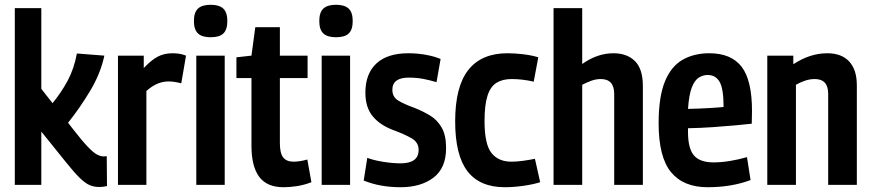

<svg xmlns="http://www.w3.org/2000/svg" viewBox="-20 -774 3648 804"><path d="M395 9Q374 9 356 1.5Q338 -6 315 -28Q292 -50 256 -95L153 -223V0H42V-740H153V-402L200 -342Q237 -387 263.5 -436.5Q290 -486 302 -550L417 -541Q401 -466 357.5 -393.5Q314 -321 265 -260L286 -233Q324 -184 347.5 -159.5Q371 -135 386 -127Q401 -119 415 -119Q417 -119 420 -119.5Q423 -120 427 -120L428 5Q413 9 395 9Z M582 -541V-489Q613 -522 640 -536.5Q667 -551 702 -551Q716 -551 730 -549Q744 -547 759 -541L739 -425Q725 -429 711 -431Q697 -433 686 -433Q663 -433 640.5 -424Q618 -415 593 -393V0H474V-541Z M862 -618Q826 -618 809 -634Q792 -650 792 -686Q792 -722 809 -738Q826 -754 862 -754Q898 -754 915 -738Q932 -722 932 -686Q932 -650 915.5 -634Q899 -618 862 -618ZM802 0V-541H921V0Z M1167 10Q1098 10 1065.5 -33.5Q1033 -77 1033 -164V-447H970V-534L1033 -541L1049 -660H1152V-541H1268V-447H1152V-175Q1152 -132 1166 -114.5Q1180 -97 1209 -97Q1235 -97 1267 -106L1284 -11Q1253 1 1223 5.5Q1193 10 1167 10Z M1387 -618Q1351 -618 1334 -634Q1317 -650 1317 -686Q1317 -722 1334 -738Q1351 -754 1387 -754Q1423 -754 1440 -738Q1457 -722 1457 -686Q1457 -650 1440.5 -634Q1424 -618 1387 -618ZM1327 0V-541H1446V0Z M1503 -18 1518 -113Q1544 -103 1584 -96.5Q1624 -90 1657 -90Q1733 -90 1733 -146Q1733 -178 1703.5 -195Q1674 -212 1625 -230Q1570 -251 1540 -288Q1510 -325 1510 -386Q1510 -465 1556 -508Q1602 -551 1690 -551Q1728 -551 1763.5 -544.5Q1799 -538 1825 -527L1808 -430Q1781 -438 1753 -443.5Q1725 -449 1692 -449Q1623 -449 1623 -398Q1623 -368 1647.5 -353Q1672 -338 1714 -323Q1752 -308 1782 -289.5Q1812 -271 1830 -239Q1848 -207 1848 -154Q1848 -70 1795 -30Q1742 10 1658 10Q1571 10 1503 -18Z M1886 -266Q1886 -411 1941 -481Q1996 -551 2105 -551Q2138 -551 2173.5 -546.5Q2209 -542 2234 -534L2215 -432Q2168 -443 2122 -443Q2085 -443 2059.5 -427.5Q2034 -412 2021.5 -373.5Q2009 -335 2009 -267Q2009 -170 2038 -133.5Q2067 -97 2121 -97Q2144 -97 2169.5 -100.5Q2195 -104 2220 -109L2242 -11Q2214 -2 2172.5 4Q2131 10 2094 10Q1989 10 1937.5 -57Q1886 -124 1886 -266Z M2298 0V-740H2418V-506Q2481 -551 2549 -551Q2606 -551 2639 -518Q2672 -485 2672 -414V0H2552V-380Q2552 -443 2496 -443Q2476 -443 2456.5 -436Q2437 -429 2418 -419V0Z M2943 10Q2842 10 2790 -53Q2738 -116 2738 -258Q2738 -368 2764 -432Q2790 -496 2838 -523.5Q2886 -551 2950 -551Q3042 -551 3085.5 -494.5Q3129 -438 3129 -309Q3129 -301 3128.5 -284Q3128 -267 3128 -256Q3101 -253 3058 -249Q3015 -245 2964 -241.5Q2913 -238 2861 -237Q2861 -233 2861 -229.5Q2861 -226 2861 -222Q2861 -152 2886 -123Q2911 -94 2968 -94Q3001 -94 3037 -100Q3073 -106 3108 -116L3123 -20Q3043 10 2943 10ZM2861 -318Q2908 -319 2950.5 -321.5Q2993 -324 3010 -326Q3010 -402 2993.5 -431Q2977 -460 2943 -460Q2923 -460 2905.5 -448.5Q2888 -437 2876.5 -406.5Q2865 -376 2861 -318Z M3193 0V-541H3302V-505Q3372 -551 3444 -551Q3504 -551 3536 -516.5Q3568 -482 3568 -417V0H3448V-381Q3448 -443 3392 -443Q3372 -443 3352 -436.5Q3332 -430 3313 -419V0Z"/></svg>

Font: Georama Semi Condensed SemiBold
Style: Regular
Weight: 600
Width: 4
Designer: Jean-Baptiste Levee
Foundry: Production Type
Version: Version 1.000